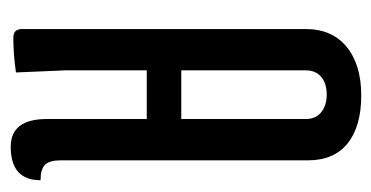

<svg xmlns="http://www.w3.org/2000/svg" viewBox="-192 -508 710 367"><g transform="rotate(90 163.5 -325.0)"><path d="M36 -12V-554Q36 -604 70 -632Q104 -660 163 -660Q222 -660 254.5 -634Q287 -608 287 -558V-85Q287 -64 295.5 -55.5Q304 -47 325 -47Q325 10 261 10Q208 10 208 -59V-250H115V-94L119 0Q85 5 52 5Q36 5 36 -12ZM115 -554V-316H208V-554Q208 -573 195 -583.5Q182 -594 161 -594Q140 -594 127.5 -583.5Q115 -573 115 -554Z"/></g></svg>

Font: el_Medula One
Style: Regular
Weight: 400
Designer: Luciano Vergara
Foundry: Luciano Vergara
Version: Version 1.002 August 17, 2020